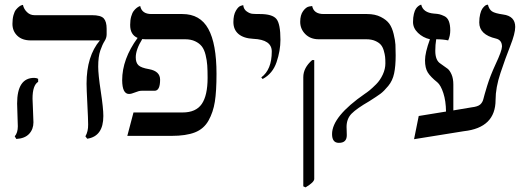

<svg xmlns="http://www.w3.org/2000/svg" viewBox="-20 -581 2256 821"><path d="M119.1 -159.2Q119.1 -150.4 121.1 -109.1Q123 -67.9 123 -58.1Q123 -28.3 104.5 -8.5Q85.9 11.2 49.8 13.2L43 2Q56.2 -13.2 56.2 -41Q56.2 -49.8 54.7 -88.9Q53.2 -127.9 53.2 -138.2Q53.2 -248 126 -248Q135.7 -248 143.1 -244.1V-231Q119.1 -216.3 119.1 -159.2ZM399.9 -295.9Q399.9 -262.7 410.9 -190.4Q421.9 -118.2 421.9 -85Q421.9 2 353 12.2L345.2 2Q357.4 -19 356.9 -48.8Q356.9 -69.8 353.5 -136Q350.1 -202.1 350.1 -223.1Q350.1 -341.3 407.2 -408.2H111.8Q74.7 -408.2 54 -428.2Q33.2 -448.2 33.2 -479Q33.2 -500 37.6 -516.1Q42 -532.2 48.6 -540Q55.2 -547.9 62 -553Q68.8 -558.1 73.7 -559.1L78.1 -560.1Q82 -542 95.5 -529.1Q108.9 -516.1 127 -516.1H373Q411.1 -516.1 423.6 -502.4Q436 -488.8 436 -458V-434.1Q436 -418.9 427 -405Q418 -391.1 408.9 -365Q399.9 -338.9 399.9 -295.9Z M867.7 -248Q867.7 -280.3 866.2 -301.8Q864.7 -323.2 859.1 -346.2Q853.5 -369.1 843 -382.6Q832.5 -396 814.5 -404.5Q796.4 -413.1 771.5 -413.1H605.5Q601.1 -413.1 596.7 -413.3Q592.3 -413.6 588.4 -414.1Q560.5 -369.1 560.5 -335.9Q560.5 -313 572 -302Q583.5 -291 617.7 -285.2Q664.6 -276.4 664.6 -240.2Q664.6 -193.4 641.6 -192.9H585.4Q574.2 -192.9 557.9 -186Q541.5 -179.2 531.7 -179.2Q502.9 -179.2 502.4 -237.8Q502.4 -328.6 568.4 -418.9Q536.1 -432.6 536.6 -475.1Q536.6 -495.1 541 -510.5Q545.4 -525.9 551.5 -533.9Q557.6 -542 564 -546.9Q570.3 -551.8 575.2 -553.7L579.6 -555.2Q586.4 -521 627.4 -521H759.8Q835.9 -521 870.8 -457.5Q905.8 -394 905.8 -265.1Q905.8 -190.9 898.7 -146Q891.6 -101.1 871.6 -65.4Q851.6 -29.8 813.5 -14.9Q775.4 0 713.4 0H524.4L550.8 -100.1H760.7Q817.9 -100.1 842.8 -136.5Q867.7 -172.9 867.7 -248Z M1103 -243.2 1097.2 -250Q1142.1 -283.2 1142.1 -360.8Q1142.1 -411.6 1063 -415Q1022 -417 1000 -435.5Q978 -454.1 978 -486.8Q978 -516.6 988.5 -534.9Q999 -553.2 1009.8 -556.2L1020 -559.1Q1022 -541 1035.2 -532Q1048.3 -522.9 1059.3 -522Q1070.3 -521 1091.3 -521Q1144.5 -521 1161.9 -500Q1179.2 -479 1179.2 -411.1Q1179.2 -364.3 1162.6 -315.2Q1146 -266.1 1103 -243.2Z M1286.6 220.2 1276.9 215.8V-251Q1276.9 -291 1314.9 -324.2H1323.7V184.1Q1323.7 198.2 1286.6 220.2ZM1461.9 -38.1Q1461.9 -35.2 1462.4 -23.2Q1462.9 -11.2 1462.9 -2.9Q1462.9 30.3 1428.7 29.8Q1399.9 29.8 1399.9 -7.8Q1399.9 -83 1540.5 -180.2Q1548.3 -185.1 1560.1 -194.6Q1571.8 -204.1 1588.6 -220.9Q1605.5 -237.8 1616.7 -262Q1627.9 -286.1 1627.9 -310.1Q1627.9 -327.1 1626.7 -338.1Q1625.5 -349.1 1621.1 -364.5Q1616.7 -379.9 1608.6 -389.4Q1600.6 -398.9 1584.7 -406Q1568.8 -413.1 1545.9 -413.1H1342.8Q1307.6 -413.1 1285.6 -435.1Q1263.7 -457 1263.7 -487.8Q1263.7 -516.6 1276.1 -533.7Q1288.6 -550.8 1301.8 -553.2L1314.9 -555.2Q1321.8 -521 1363.8 -521H1549.8Q1584 -521 1608.4 -508.5Q1632.8 -496.1 1644.8 -479.5Q1656.7 -462.9 1663.3 -435.5Q1669.9 -408.2 1670.9 -390.1Q1671.9 -372.1 1671.9 -344.2Q1671.9 -298.3 1665.3 -267.1Q1658.7 -235.8 1640.1 -213.4Q1621.6 -190.9 1606.7 -179.9Q1591.8 -168.9 1558.6 -147.9Q1505.4 -117.2 1483.6 -95.2Q1461.9 -73.2 1461.9 -38.1Z M1997.1 -122.1Q2022.9 -125 2033.2 -134Q2043.5 -143.1 2046.9 -157.5Q2050.3 -171.9 2063.2 -214.4Q2076.2 -256.8 2099.1 -306.2Q2126 -363.3 2126.5 -381.8Q2126.5 -409.7 2101.1 -416Q2029.3 -432.6 2029.3 -484.9Q2029.3 -504.9 2033.2 -520.5Q2037.1 -536.1 2042.2 -543.5Q2047.4 -550.8 2052.7 -555.4Q2058.1 -560.1 2062.5 -560.5L2066.4 -561Q2071.3 -541 2083.7 -532.5Q2096.2 -523.9 2131.3 -519Q2183.1 -512.2 2183.1 -465.8Q2183.1 -438 2162.1 -385Q2141.1 -332 2120.1 -269Q2099.1 -206.1 2099.1 -153.8Q2099.1 -34.7 1963.4 -20L1750.5 14.2L1770.5 -85L1887.2 -104Q1886.7 -149.4 1875.7 -183.1Q1864.7 -216.8 1850.1 -229Q1821.3 -252 1809.3 -271Q1797.4 -290 1797.4 -323.2Q1797.4 -355.5 1818.4 -413.1Q1788.6 -419.9 1767.3 -440.4Q1746.1 -460.9 1746.1 -486.8Q1746.1 -506.8 1749.8 -521.5Q1753.4 -536.1 1758.3 -543.5Q1763.2 -550.8 1768.8 -554.9Q1774.4 -559.1 1777.8 -560.1L1781.2 -561Q1789.1 -526.9 1835.4 -522.9Q1850.6 -522 1858.9 -520Q1867.2 -518.1 1880.1 -512Q1893.1 -505.9 1899.2 -490.5Q1905.3 -475.1 1905.3 -451.2Q1905.3 -428.2 1896.5 -408.2Q1874.5 -413.1 1845.2 -413.1Q1841.3 -389.2 1841.3 -363.8Q1841.3 -322.8 1863.3 -309.1Q1885.3 -293.9 1894.3 -286.9Q1903.3 -279.8 1910.9 -262.5Q1918.5 -245.1 1918.5 -219.2V-108.9Z"/></svg>

Font: Biolilbert
Style: Regular
Weight: 400
Designer: Philipp H. Poll
Foundry: Philipp H. Poll
Version: Version 1.1.0